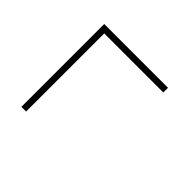

<svg xmlns="http://www.w3.org/2000/svg" viewBox="-56 -529 577 577"><g transform="rotate(-45 232.5 -240.5)"><path d="M383 -105V-356H51V-376H403V-105Z"/></g></svg>

Font: Noto Serif Display Condensed
Style: Italic
Weight: 400
Width: 3
Italic angle: -12°
Designer: Monotype Design Team
Foundry: Monotype Imaging Inc.
Version: Version 2.009